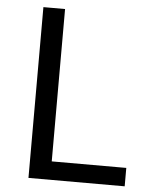

<svg xmlns="http://www.w3.org/2000/svg" viewBox="-53 -777 647 821"><g transform="rotate(5 271.0 -366.5)"><path d="M100 -733H193V-79H513V0H100Z"/></g></svg>

Font: KaiGen Gothic CN Regular
Style: Regular
Weight: 400
Designer: Ryoko NISHIZUKA  (kana & ideographs); Paul D. Hunt (Latin, Greek & Cyrillic); Wenlong ZHANG  (bopomofo); Sandoll Communi
Foundry: Adobe Systems Incorporated
Version: Version 1.002.20150501